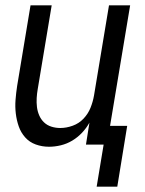

<svg xmlns="http://www.w3.org/2000/svg" viewBox="-20 -540 540 717"><path d="M341 157 367 0H301L314 -82Q303 -62 286.5 -44.5Q270 -27 250 -15Q230 -3 207.5 2.5Q185 8 163 8Q137 8 113.5 -0.5Q90 -9 74 -27Q58 -45 50 -68Q42 -91 39 -116Q36 -141 38 -167Q40 -193 44 -219L94 -520H173L121 -208Q118 -191 117 -174Q116 -157 118 -140.5Q120 -124 126.5 -109Q133 -94 144.5 -83Q156 -72 172 -67Q188 -62 205 -62Q228 -62 251.5 -70.5Q275 -79 292 -97Q309 -115 318 -137.5Q327 -160 331 -183L387 -520H466L391 -70H455L418 157Z"/></svg>

Font: Iosevka Algr
Style: Italic
Weight: 400
Italic angle: -9°
Monospace: yes
Designer: Belleve Invis
Foundry: Belleve Invis
Version: Version 26.0.2; ttfautohint (v1.8.3)